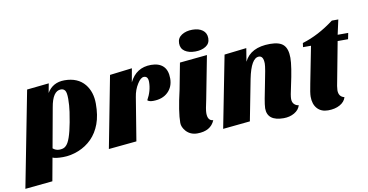

<svg xmlns="http://www.w3.org/2000/svg" viewBox="-127 -964 2682 1398"><g transform="rotate(-10 1214.0 -265.0)"><path d="M192 10 161 180 -42 200 96 -510 259 -527 246 -458Q288 -529 375 -529Q473 -529 525 -466Q571 -409 571 -322Q571 -235 548 -173Q525 -111 483 -68.5Q441 -26 383.5 -3Q326 20 269 20Q212 20 192 10ZM204 -56Q225 -38 251 -38Q277 -38 292 -48Q307 -58 318 -78Q348 -132 372 -296Q379 -344 379 -391Q379 -438 368.5 -453Q358 -468 338 -468Q277 -468 257 -349Z M944 -281Q980 -345 980 -410Q980 -453 949 -453Q925 -453 900 -412Q874 -371 866 -318L814 0L607 20L709 -510L874 -530L856 -429Q905 -530 1015 -530Q1073 -530 1104.5 -500Q1136 -470 1136 -408.5Q1136 -347 1095.5 -308Q1055 -269 986 -269Q956 -269 944 -281Z M1392 -55Q1361 20 1262 20Q1211 20 1179 -15Q1152 -46 1152 -77Q1152 -158 1189 -316L1226 -510L1429 -530L1368 -214Q1351 -140 1351 -114Q1351 -57 1392 -55ZM1244 -649Q1244 -688 1276.5 -709Q1309 -730 1356 -730Q1403 -730 1431.5 -709Q1460 -688 1460 -649Q1460 -610 1428.5 -590Q1397 -570 1350 -570Q1303 -570 1273.5 -590Q1244 -610 1244 -649Z M1900 20Q1779 20 1779 -74Q1780 -100 1788 -144L1806 -236Q1833 -366 1833 -395Q1833 -453 1799 -453Q1742 -453 1712 -304L1653 0L1452 20L1556 -511L1720 -530L1704 -432Q1751 -530 1895 -530Q1965 -530 1994.5 -500.5Q2024 -471 2024 -405Q2024 -343 1992 -198Q1977 -133 1977 -108.5Q1977 -84 1990.5 -70Q2004 -56 2024 -54Q2014 -20 1979.5 0Q1945 20 1900 20Z M2120 -100Q2120 -127 2134 -195L2187 -465H2128L2132 -495Q2252 -531 2368 -619H2416L2392 -510H2470L2461 -465H2384L2333 -195Q2320 -133 2320 -112Q2320 -64 2362 -54Q2352 -20 2316 0Q2280 20 2229 20Q2178 20 2149 -12Q2120 -44 2120 -100Z"/></g></svg>

Font: Sansita One
Style: Regular
Weight: 400
Designer: Pablo Cosgaya
Foundry: Omnibus-Type
Version: Version 1.001